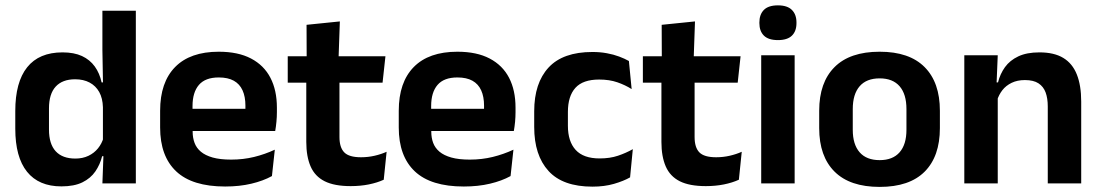

<svg xmlns="http://www.w3.org/2000/svg" viewBox="-20 -702 4210 735"><path d="M215 11.5Q128.5 11.5 83.5 -44.5Q38.5 -100.5 38.5 -209.5V-277Q38.5 -387.5 84 -444.5Q129.5 -501.5 219.5 -501.5Q263.5 -501.5 293.8 -487.5Q324 -473.5 342.8 -447.5Q361.5 -421.5 369 -386.5H406.5L374 -291.5Q373 -326 359.8 -349.8Q346.5 -373.5 323 -386Q299.5 -398.5 267.5 -398.5Q219 -398.5 193.2 -370.5Q167.5 -342.5 167.5 -287V-206Q167.5 -151 193.2 -123Q219 -95 268.5 -95Q296.5 -95 318.5 -105.5Q340.5 -116 355.2 -134.2Q370 -152.5 376.5 -175.5L407 -104H371Q363 -72 345 -45.8Q327 -19.5 295.5 -4Q264 11.5 215 11.5ZM372 0 376.5 -120 374 -148.5V-349L374.5 -369.5L372 -510V-661H500V0Z M842 12Q716 12 654.5 -46Q593 -104 593 -214V-278Q593 -387 650.5 -445.5Q708 -504 817.5 -504Q891.5 -504 941 -478Q990.5 -452 1015.2 -404.2Q1040 -356.5 1040 -290V-272.5Q1040 -254.5 1038.2 -235.8Q1036.5 -217 1033.5 -200.5H917.5Q919 -228 919.2 -252.8Q919.5 -277.5 919.5 -297.5Q919.5 -332 908.5 -356.2Q897.5 -380.5 875 -393Q852.5 -405.5 817.5 -405.5Q766 -405.5 741.5 -377Q717 -348.5 717 -296V-250.5L717.5 -236V-197.5Q717.5 -174.5 724.8 -155Q732 -135.5 749 -121.2Q766 -107 794.2 -99Q822.5 -91 865 -91Q911 -91 952.8 -101.2Q994.5 -111.5 1032 -129L1021 -28Q987.5 -9.5 942.2 1.2Q897 12 842 12ZM661 -200.5V-285.5H1007.5V-200.5Z M1322.5 10.5Q1260 10.5 1222.8 -8.2Q1185.5 -27 1169 -65Q1152.5 -103 1152.5 -158.5V-444.5H1279.5V-177.5Q1279.5 -137.5 1297.8 -118.8Q1316 -100 1362 -100Q1389 -100 1414 -105.8Q1439 -111.5 1460 -121L1449 -14Q1424 -2.5 1391.8 4Q1359.5 10.5 1322.5 10.5ZM1081.5 -385.5V-486.5H1455.5L1444.5 -385.5ZM1154 -477 1153.5 -607 1281 -620 1276 -477Z M1755.5 12Q1629.5 12 1568 -46Q1506.5 -104 1506.5 -214V-278Q1506.5 -387 1564 -445.5Q1621.5 -504 1731 -504Q1805 -504 1854.5 -478Q1904 -452 1928.8 -404.2Q1953.5 -356.5 1953.5 -290V-272.5Q1953.5 -254.5 1951.8 -235.8Q1950 -217 1947 -200.5H1831Q1832.5 -228 1832.8 -252.8Q1833 -277.5 1833 -297.5Q1833 -332 1822 -356.2Q1811 -380.5 1788.5 -393Q1766 -405.5 1731 -405.5Q1679.5 -405.5 1655 -377Q1630.5 -348.5 1630.5 -296V-250.5L1631 -236V-197.5Q1631 -174.5 1638.2 -155Q1645.5 -135.5 1662.5 -121.2Q1679.5 -107 1707.8 -99Q1736 -91 1778.5 -91Q1824.5 -91 1866.2 -101.2Q1908 -111.5 1945.5 -129L1934.5 -28Q1901 -9.5 1855.8 1.2Q1810.5 12 1755.5 12ZM1574.5 -200.5V-285.5H1921V-200.5Z M2248 12.5Q2134.5 12.5 2079.8 -47.5Q2025 -107.5 2025 -216V-276Q2025 -384 2080 -443.5Q2135 -503 2248 -503Q2277.5 -503 2303.2 -498.2Q2329 -493.5 2350.2 -485.5Q2371.5 -477.5 2387.5 -468.5L2398 -361Q2373.5 -376.5 2343.2 -387Q2313 -397.5 2273.5 -397.5Q2211.5 -397.5 2182.8 -365.8Q2154 -334 2154 -273.5V-220.5Q2154 -160.5 2183.8 -128Q2213.5 -95.5 2275.5 -95.5Q2315 -95.5 2345.5 -105.8Q2376 -116 2402.5 -131L2392 -23Q2367.5 -9 2330.5 1.8Q2293.5 12.5 2248 12.5Z M2682 10.5Q2619.5 10.5 2582.2 -8.2Q2545 -27 2528.5 -65Q2512 -103 2512 -158.5V-444.5H2639V-177.5Q2639 -137.5 2657.2 -118.8Q2675.5 -100 2721.5 -100Q2748.5 -100 2773.5 -105.8Q2798.5 -111.5 2819.5 -121L2808.5 -14Q2783.5 -2.5 2751.2 4Q2719 10.5 2682 10.5ZM2441 -385.5V-486.5H2815L2804 -385.5ZM2513.5 -477 2513 -607 2640.5 -620 2635.5 -477Z M2894 0V-490.5H3022V0ZM2958 -548.5Q2921.5 -548.5 2904.2 -565.8Q2887 -583 2887 -613.5V-616Q2887 -646.5 2904.2 -664Q2921.5 -681.5 2958 -681.5Q2994 -681.5 3011.5 -664Q3029 -646.5 3029 -616V-613.5Q3029 -582.5 3011.5 -565.5Q2994 -548.5 2958 -548.5Z M3347.5 13.5Q3233.5 13.5 3174.8 -45Q3116 -103.5 3116 -211.5V-278Q3116 -386.5 3174.8 -445.2Q3233.5 -504 3347.5 -504Q3461 -504 3519.5 -445.2Q3578 -386.5 3578 -278V-211.5Q3578 -103.5 3519.8 -45Q3461.5 13.5 3347.5 13.5ZM3347.5 -89Q3397.5 -89 3423.8 -119Q3450 -149 3450 -205V-284.5Q3450 -341.5 3423.8 -371.8Q3397.5 -402 3347.5 -402Q3297 -402 3270.8 -371.8Q3244.5 -341.5 3244.5 -284.5V-205Q3244.5 -149 3270.8 -119Q3297 -89 3347.5 -89Z M3991 0V-294.5Q3991 -325.5 3982.8 -348Q3974.5 -370.5 3955.5 -383Q3936.5 -395.5 3903.5 -395.5Q3874.5 -395.5 3852.8 -385Q3831 -374.5 3817.2 -356.8Q3803.5 -339 3796.5 -316.5L3776.5 -386.5H3800.5Q3808.5 -419 3827.2 -445Q3846 -471 3878.2 -486.2Q3910.5 -501.5 3959 -501.5Q4015.5 -501.5 4050.5 -480.2Q4085.5 -459 4102.2 -417Q4119 -375 4119 -313V0ZM3671.5 0V-490.5H3799.5L3794.5 -371L3799.5 -360.5V0Z"/></svg>

Font: Anek Gurmukhi Medium SemiBold
Style: Regular
Weight: 600
Version: Version 1.003